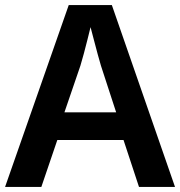

<svg xmlns="http://www.w3.org/2000/svg" viewBox="-20 -737 710 757"><path d="M528 0 467 -185H206L143 0H0L251 -717H421L670 0ZM378 -478Q373 -495 365.5 -522Q358 -549 350.5 -578.5Q343 -608 337 -630Q332 -610 325 -581.5Q318 -553 310.5 -525.5Q303 -498 297 -478L234 -294H438Z"/></svg>

Font: Noto Sans Hebrew Thin SemiBold
Style: Regular
Weight: 600
Version: Version 3.001